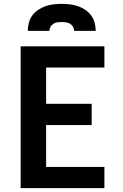

<svg xmlns="http://www.w3.org/2000/svg" viewBox="-20 -975 640 995"><path d="M87 0V-735H521V-625H219V-437H455V-327H219V-110H521V0ZM124 -815Q124 -836 129.5 -857Q135 -878 147.5 -895Q160 -912 178 -924Q196 -936 216 -943Q236 -950 257.5 -952.5Q279 -955 300 -955Q321 -955 342.5 -952.5Q364 -950 384 -943Q404 -936 422 -924Q440 -912 452.5 -895Q465 -878 470.5 -857Q476 -836 476 -815H364Q364 -826 358.5 -836Q353 -846 343 -852Q333 -858 322 -859.5Q311 -861 300 -861Q289 -861 278 -859.5Q267 -858 257 -852Q247 -846 241.5 -836Q236 -826 236 -815Z"/></svg>

Font: Iosevka Curly XBdEx
Style: Regular
Weight: 800
Width: 7
Monospace: yes
Designer: Belleve Invis
Foundry: Belleve Invis
Version: Version 11.1.0; ttfautohint (v1.8.3)